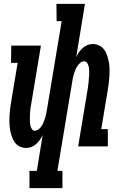

<svg xmlns="http://www.w3.org/2000/svg" viewBox="-20 -755 640 990"><path d="M302 215H132V126H170L200 -59Q194 -46 185.5 -34Q177 -22 166.5 -12.5Q156 -3 142.5 2.5Q129 8 115 8Q97 8 81 0Q65 -8 55.5 -22Q46 -36 40.5 -52.5Q35 -69 32 -86.5Q29 -104 28.5 -122.5Q28 -141 29 -159.5Q30 -178 32.5 -196.5Q35 -215 38 -233L71 -431H37L38 -520H191L141 -219Q139 -209 137.5 -199.5Q136 -190 135.5 -180.5Q135 -171 134.5 -161.5Q134 -152 134 -142.5Q134 -133 134.5 -123.5Q135 -114 137.5 -105Q140 -96 145 -88.5Q150 -81 159 -81Q170 -81 179.5 -88.5Q189 -96 195 -105.5Q201 -115 205 -125.5Q209 -136 212.5 -146.5Q216 -157 218 -168Q220 -179 222 -189L298 -646H272L271 -735H418L373 -461Q379 -474 387.5 -486Q396 -498 406.5 -507.5Q417 -517 430.5 -522.5Q444 -528 458 -528Q476 -528 492 -520Q508 -512 518 -498Q528 -484 533 -467.5Q538 -451 541.5 -433.5Q545 -416 545 -397.5Q545 -379 544 -360.5Q543 -342 540.5 -323.5Q538 -305 535 -287L502 -89H536V0H383L433 -301Q434 -311 435.5 -320.5Q437 -330 437.5 -339.5Q438 -349 439 -358.5Q440 -368 440 -377.5Q440 -387 439.5 -396.5Q439 -406 436.5 -415Q434 -424 428.5 -431.5Q423 -439 414 -439Q403 -439 394 -431.5Q385 -424 379 -414.5Q373 -405 368.5 -394.5Q364 -384 361 -373.5Q358 -363 355.5 -352Q353 -341 352 -331L276 126H302Z"/></svg>

Font: Iosevka HT Extended
Style: Bold Italic
Weight: 700
Width: 7
Italic angle: -9°
Monospace: yes
Designer: Belleve Invis
Foundry: Belleve Invis
Version: Version 32.3.0; ttfautohint (v1.8.4)